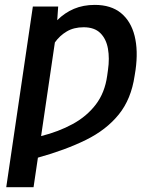

<svg xmlns="http://www.w3.org/2000/svg" viewBox="-20 -573 655 796"><path d="M217.3 -489.3Q248 -520 286.6 -536.4Q325.2 -552.7 373 -552.7Q440.4 -552.7 481.7 -518.8Q522.9 -484.9 538.1 -424.1Q553.2 -363.3 542 -283.2L538.1 -258.8Q523.9 -162.1 472.4 -98.4Q420.9 -34.7 336.2 7.1Q251.5 48.8 137.2 80.6L119.1 203.1H5.9L116.2 -545.9H221.2ZM150.4 -8.8Q222.7 -26.9 281 -58.6Q339.4 -90.3 377 -139.4Q414.6 -188.5 424.3 -258.8L427.7 -283.2Q434.6 -331.1 427.5 -371.3Q420.4 -411.6 396 -435.8Q371.6 -460 326.7 -460Q286.1 -460 256.8 -442.6Q227.5 -425.3 207.5 -397Z"/></svg>

Font: Inter Display Medium
Style: Italic
Weight: 500
Italic angle: -9.39999°
Designer: Rasmus Andersson
Foundry: rsms
Version: Version 4.000;git-a52131595